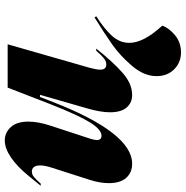

<svg xmlns="http://www.w3.org/2000/svg" viewBox="-7 -757 776 802"><g transform="rotate(90 381.0 -356.0)"><path d="M159 -508Q159 -568 87 -646Q97 -674 127 -699Q157 -724 199 -724Q241 -724 269.5 -695.5Q298 -667 298 -622Q298 -570 256 -520.5Q214 -471 167.5 -438Q121 -405 53 -363L48 -370Q100 -403 129.5 -435.5Q159 -468 159 -508ZM271 -386Q271 -412 250 -412Q236 -412 223 -401.5Q210 -391 192 -370H183Q237 -438 283 -479Q329 -520 377 -520Q409 -520 429 -497Q449 -474 449 -428Q449 -388 433 -333L376 -135H385L406 -189Q535 -520 664 -520Q701 -520 723 -495Q745 -470 745 -423Q745 -385 731 -342L681 -186Q671 -156 671 -136Q671 -118 678 -109.5Q685 -101 696 -101Q709 -101 719.5 -110Q730 -119 747 -138H756Q750 -131 713 -85.5Q676 -40 638 -14Q600 12 567 12Q534 12 511 -13Q488 -38 488 -87Q488 -128 505 -179L560 -347Q565 -364 565 -372Q565 -392 547 -392Q521 -392 490.5 -342.5Q460 -293 415 -178L346 0H165L263 -342Q271 -372 271 -386Z"/></g></svg>

Font: Nyght Serif Dark Italic
Style: Regular
Weight: 800
Italic angle: -16°
Designer: Maksym Kobuzan
Version: Version 0.400